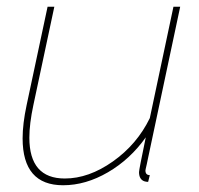

<svg xmlns="http://www.w3.org/2000/svg" viewBox="-20 -539 591 569"><path d="M47 -129Q47 -172 59 -228L121 -519H141L79 -228Q67 -172 67 -131Q67 -10 172 -10Q243 -10 314.5 -60.5Q386 -111 424 -189L494 -519H514L418 -67Q417 -61 415 -52.5Q413 -44 412 -39.5Q411 -35 411 -34Q411 -20 424 -20L419 0Q413 0 407 -2Q392 -8 392 -29Q392 -36 412 -132Q366 -67 300 -28.5Q234 10 167 10Q47 10 47 -129Z"/></svg>

Font: Raleway-v4020 Thin
Style: Italic
Weight: 250
Italic angle: -12°
Designer: Matt McInerney, Pablo Impallari, Rodrigo Fuenzalida
Foundry: Matt McInerney, Pablo Impallari, Rodrigo Fuenzalida
Version: Version 4.020;PS 004.020;hotconv 1.0.88;makeotf.lib2.5.64775